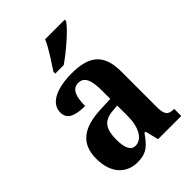

<svg xmlns="http://www.w3.org/2000/svg" viewBox="-226 -867 977 977"><g transform="rotate(-45 263.0 -378.0)"><path d="M197 -619V-606H258C315 -645 403 -721 425 -756V-766H284C266 -721 224 -662 197 -619ZM175 10C241 10 267 -18 305 -72H313L331 0H498V-51H495C455 -51 442 -67 442 -122V-377C442 -503 380 -548 257 -548C155 -548 75 -516 75 -448C75 -401 112 -382 188 -382C188 -449 203 -490 246 -490C291 -490 304 -448 304 -374V-317L233 -314C103 -309 38 -260 38 -152C38 -42 99 10 175 10ZM226 -57C194 -57 179 -90 179 -148C179 -222 201 -259 268 -265L305 -268V-191C305 -112 274 -57 226 -57Z"/></g></svg>

Font: Noto Serif Sinhala Condensed
Style: Bold
Weight: 700
Width: 3
Designer: Jelle Bosma - Monotype Design Team
Foundry: Monotype Imaging Inc.
Version: Version 2.007